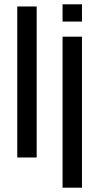

<svg xmlns="http://www.w3.org/2000/svg" viewBox="-20 -730 460 890"><path d="M60 0V-700H150V0ZM270 140V-560H360V140ZM270 -630V-710H360V-630Z"/></svg>

Font: Tektur
Style: Regular
Weight: 400
Designer: Adam Jagosz
Foundry: Adam Jagosz
Version: Version 1.005;gftools[0.9.30]